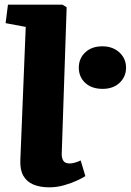

<svg xmlns="http://www.w3.org/2000/svg" viewBox="-20 -787 559 821"><path d="M90 -672 4 -688 14 -767H247L265 -756L244 -131Q243 -114 250 -101Q257 -88 278 -88Q289 -88 302 -92Q315 -96 325 -101L345 -34Q335 -27 310.5 -15.5Q286 -4 254.5 5Q223 14 191 14Q151 14 122.5 2Q94 -10 79.5 -36Q65 -62 67 -103ZM317 -498Q317 -537 344.5 -563Q372 -589 418 -589Q448 -589 470.5 -577Q493 -565 506 -544.5Q519 -524 519 -498Q519 -459 491.5 -433Q464 -407 419 -407Q372 -407 344.5 -432.5Q317 -458 317 -498Z"/></svg>

Font: Literata ExtraBold
Style: Italic
Weight: 800
Italic angle: -2°
Designer: Latin by Veronika Burian and Jose Scaglione. Greek by Irene Vlachou. Cyrillic by Vera Evstafieva
Foundry: TypeTogether
Version: Version 3.002